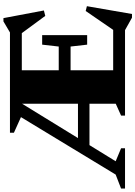

<svg xmlns="http://www.w3.org/2000/svg" viewBox="125 -893 788 1118"><g transform="rotate(-90 519.0 -334.0)"><path d="M405 0V-23L474 -54V-207H233L139 -54.5L214.5 -23V0H-20V-23L61.5 -54.5L396 -606L305 -647V-670H889L953.5 -708H972.5L1017 -472.5L985.5 -464.5L885 -601H669V-386H807L818 -482.5H873.5V-220.5H818L807 -317H669V-69H904L1014 -229L1042 -222L996.5 40.5H975L902.5 0ZM274 -274H474V-599.5Z"/></g></svg>

Font: Newsreader 16pt ExtraBold
Style: Regular
Weight: 800
Designer: Hugues Gentile
Foundry: Production Type
Version: Version 1.003; ttfautohint (v1.8.3)